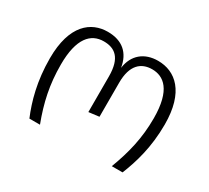

<svg xmlns="http://www.w3.org/2000/svg" viewBox="-110 -715 977 896"><g transform="rotate(30 378.5 -267.0)"><path d="M127 0H184C147 -98 128 -185 128 -292C128 -434 179 -486 248 -486C307 -486 350 -457 350 -356V-164L406 -171V-355C406 -449 449 -486 509 -486C570 -486 629 -445 629 -291C629 -185 608 -98 571 0H629C659 -74 688 -169 688 -292C688 -467 607 -534 513 -534C440 -534 389 -493 379 -419C367 -493 321 -534 242 -534C153 -534 69 -472 69 -292C69 -169 96 -74 127 0Z"/></g></svg>

Font: FiraGO Light
Style: Regular
Weight: 300
Designer: bBox Type
Foundry: bBox Type GmbH
Version: Version 1.001;PS 001.001;hotconv 1.0.88;makeotf.lib2.5.64775